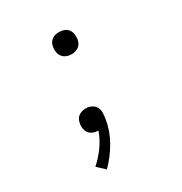

<svg xmlns="http://www.w3.org/2000/svg" viewBox="-173 -666 946 998"><g transform="rotate(-30 300.0 -166.5)"><path d="M322 -405Q306 -405 291.5 -411Q277 -417 268 -429Q259 -441 256.5 -456.5Q254 -472 257 -488Q259 -499 264.5 -509Q270 -519 279.5 -526Q289 -533 300 -535.5Q311 -538 322 -538Q338 -538 352.5 -532.5Q367 -527 376 -515Q385 -503 387 -487.5Q389 -472 387 -456Q385 -445 379.5 -434.5Q374 -424 364.5 -417.5Q355 -411 344 -408Q333 -405 322 -405ZM181 205 136 163Q172 131 200.5 91.5Q229 52 244 8Q244 8 243.5 8Q243 8 243 8Q229 8 216 3.5Q203 -1 194 -10Q185 -19 181 -32Q177 -45 177 -58Q177 -62 177.5 -66Q178 -70 179 -74Q181 -85 186.5 -95.5Q192 -106 201.5 -112.5Q211 -119 222 -122Q233 -125 244 -125Q262 -125 278 -117Q294 -109 302 -94.5Q310 -80 309.5 -61.5Q309 -43 306 -25Q301 7 290 38Q279 69 262.5 98Q246 127 225.5 154Q205 181 181 205Z"/></g></svg>

Font: Iosevka Curly Slab LtEx
Style: Italic
Weight: 300
Width: 7
Italic angle: -9°
Monospace: yes
Designer: Belleve Invis
Foundry: Belleve Invis
Version: Version 11.1.0; ttfautohint (v1.8.3)